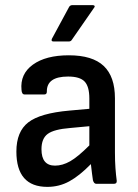

<svg xmlns="http://www.w3.org/2000/svg" viewBox="-20 -718 539 750"><path d="M165 12Q44 12 44 -126Q44 -204 90.5 -240Q137 -276 251 -286L329 -293V-333Q329 -380 310.5 -399.5Q292 -419 246 -419Q162 -419 163 -360Q163 -349 153 -349H76Q65 -349 64 -367Q58 -429 108.5 -465.5Q159 -502 249 -502Q341 -502 385 -460.5Q429 -419 429 -334V-123Q429 -88 431 -61Q433 -34 436 -12Q437 0 425 0H356Q347 0 343 -14Q342 -21 339.5 -39.5Q337 -58 335 -77Q290 -31 250.5 -9.5Q211 12 165 12ZM142 -135Q142 -71 195 -71Q224 -71 254 -88Q284 -105 329 -150V-225L254 -218Q191 -213 166.5 -195Q142 -177 142 -135ZM189 -556Q178 -556 183 -567L250 -691Q254 -698 263 -698H342Q348 -698 349.5 -694.5Q351 -691 347 -687L261 -563Q257 -556 249 -556Z"/></svg>

Font: Sofia Sans SemiBold
Style: Regular
Weight: 600
Designer: Botio Nikoltchev, Ani Petrova
Foundry: lettersoup
Version: Version 4.101; ttfautohint (v1.8.4.7-5d5b)